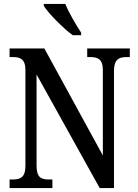

<svg xmlns="http://www.w3.org/2000/svg" viewBox="-20 -962 704 982"><path d="M352 -782H395V-795C370 -833 332 -897 314 -942H204V-932C225 -897 302 -818 352 -782ZM29 0H248V-44H230C192 -44 167 -53 167 -114V-581L490 0H563V-600C563 -659 590 -670 626 -670H644V-714H426V-670H443C479 -670 506 -660 506 -604V-167L207 -714H29V-670H47C82 -670 110 -661 110 -604V-114C110 -53 83 -44 44 -44H29Z"/></svg>

Font: Noto Serif Condensed Medium
Style: Regular
Weight: 500
Width: 3
Designer: Monotype Design Team
Foundry: Monotype Imaging Inc.
Version: Version 2.015